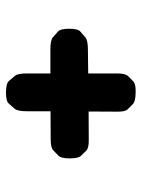

<svg xmlns="http://www.w3.org/2000/svg" viewBox="65 -636 479 650"><g transform="rotate(-90 305.0 -311.5)"><path d="M317.9 -531.2Q287.6 -531.7 279.1 -522Q270.5 -512.2 261.7 -502.4Q252.9 -492.7 252.9 -461.4Q252.9 -420.9 252.9 -380.4L158.7 -379.9Q129.4 -379.9 120.4 -371.1Q111.3 -362.3 102.3 -353.5Q93.3 -344.7 93.3 -314.9Q93.3 -286.1 102.1 -277.3Q110.8 -268.6 119.4 -259.5Q127.9 -250.5 157.2 -251L252 -251.5L251.5 -158.2Q250.5 -128.4 259.3 -119.6Q268.1 -110.8 276.9 -101.8Q285.6 -92.8 315.4 -92.3Q344.7 -91.3 353.8 -100.1Q362.8 -108.9 371.8 -117.7Q380.9 -126.5 380.9 -155.8V-252.9L461.9 -253.9Q493.2 -253.9 502.9 -262.5Q512.7 -271 522.5 -279.3Q532.2 -287.6 532.2 -316.9Q532.2 -346.7 522.7 -355.2Q513.2 -363.8 503.4 -372.3Q493.7 -380.9 462.4 -380.9H380.9V-460.4Q380.9 -491.2 372.6 -501.2Q364.3 -511.2 355.7 -521Q347.2 -530.8 317.9 -531.2Z"/></g></svg>

Font: Comic Relief
Style: Bold
Weight: 700
Designer: Jeff Davis
Foundry: Loudifier
Version: Version 1.200; ttfautohint (v1.8.4.7-5d5b)